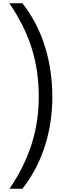

<svg xmlns="http://www.w3.org/2000/svg" viewBox="-20 -793 388 1174"><path d="M300 -201C300 -413 241 -617 117 -773H37C163 -590 217 -410 217 -202C217 1 160 183 38 361H117C240 205 300 8 300 -201Z"/></svg>

Font: Noto Sans Telugu ExtraCondensed
Style: Regular
Weight: 400
Width: 2
Designer: Jelle Bosma - Monotype Design Team
Foundry: Monotype Imaging Inc.
Version: Version 2.005